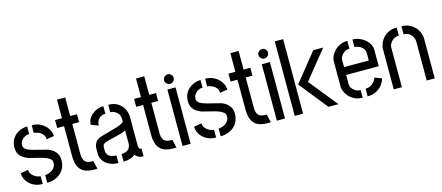

<svg xmlns="http://www.w3.org/2000/svg" viewBox="-49 -1228 4038 1755"><g transform="rotate(-15 1969.5 -350.5)"><path d="M232 5V-68Q253 -68 277 -78Q301 -88 318 -108Q335 -128 335 -158Q335 -182 315 -197Q295 -212 263.5 -222Q232 -232 194.5 -240.5Q157 -249 122 -259Q104 -266 81.5 -279Q59 -292 42 -316.5Q25 -341 25 -381Q25 -425 41.5 -455.5Q58 -486 83.5 -505Q109 -524 136.5 -532Q164 -540 187 -540V-468Q164 -468 143.5 -456.5Q123 -445 110.5 -426.5Q98 -408 98 -385Q98 -360 120.5 -345Q143 -330 188 -318Q233 -306 299 -290Q314 -287 333 -278.5Q352 -270 370 -255Q388 -240 399.5 -217Q411 -194 411 -162Q411 -110 387 -72.5Q363 -35 322 -15Q281 5 232 5ZM189 5Q135 5 97 -17.5Q59 -40 39.5 -74Q20 -108 20 -142L93 -155Q93 -130 108.5 -110.5Q124 -91 146 -80Q168 -69 189 -68ZM329 -380Q329 -412 310.5 -431Q292 -450 268.5 -458.5Q245 -467 230 -467L231 -540Q282 -540 320 -517.5Q358 -495 379.5 -461Q401 -427 401 -392Z M675 0Q611 -1 576.5 -22.5Q542 -44 528 -83Q514 -122 514 -175V-455H449V-530H514V-706H592V-530H656V-455H592V-165Q592 -127 609.5 -102.5Q627 -78 678 -78H690L708 0Z M907 -1Q857 -1 821 -19.5Q785 -38 765.5 -67Q746 -96 746 -125V-173Q746 -188 749 -204.5Q752 -221 763 -238Q774 -255 797 -267Q813 -275 842.5 -283.5Q872 -292 906 -300.5Q940 -309 971 -319Q1002 -329 1022.5 -339.5Q1043 -350 1043 -362V-381Q1043 -409 1029.5 -428.5Q1016 -448 996.5 -458.5Q977 -469 955 -469V-539Q1011 -539 1047 -514.5Q1083 -490 1100.5 -453.5Q1118 -417 1118 -383V-107Q1118 -101 1122.5 -87.5Q1127 -74 1145 -74V-1Q1115 -1 1097 -11Q1079 -21 1066 -36Q1047 -18 1017 -9.5Q987 -1 956 -1V-73Q979 -73 998.5 -80.5Q1018 -88 1030.5 -106Q1043 -124 1043 -155V-273Q1022 -262 990.5 -253Q959 -244 925 -236.5Q891 -229 864 -221.5Q837 -214 827 -204Q815 -195 815 -172V-143Q816 -118 828 -102.5Q840 -87 860.5 -80Q881 -73 907 -73ZM822 -378 753 -404Q753 -443 776 -473.5Q799 -504 834.5 -521.5Q870 -539 908 -539V-467Q885 -467 865.5 -456.5Q846 -446 834 -426Q822 -406 822 -378Z M1423 0Q1359 -1 1324.5 -22.5Q1290 -44 1276 -83Q1262 -122 1262 -175V-455H1197V-530H1262V-706H1340V-530H1404V-455H1340V-165Q1340 -127 1357.5 -102.5Q1375 -78 1426 -78H1438L1456 0Z M1513 0V-534H1590V0ZM1551 -578Q1533 -578 1519 -591.5Q1505 -605 1505 -623Q1505 -641 1519 -654.5Q1533 -668 1551 -668Q1569 -668 1582.5 -654.5Q1596 -641 1596 -623Q1596 -605 1582.5 -591.5Q1569 -578 1551 -578Z M1873 5V-68Q1894 -68 1918 -78Q1942 -88 1959 -108Q1976 -128 1976 -158Q1976 -182 1956 -197Q1936 -212 1904.5 -222Q1873 -232 1835.5 -240.5Q1798 -249 1763 -259Q1745 -266 1722.5 -279Q1700 -292 1683 -316.5Q1666 -341 1666 -381Q1666 -425 1682.5 -455.5Q1699 -486 1724.5 -505Q1750 -524 1777.5 -532Q1805 -540 1828 -540V-468Q1805 -468 1784.5 -456.5Q1764 -445 1751.5 -426.5Q1739 -408 1739 -385Q1739 -360 1761.5 -345Q1784 -330 1829 -318Q1874 -306 1940 -290Q1955 -287 1974 -278.5Q1993 -270 2011 -255Q2029 -240 2040.5 -217Q2052 -194 2052 -162Q2052 -110 2028 -72.5Q2004 -35 1963 -15Q1922 5 1873 5ZM1830 5Q1776 5 1738 -17.5Q1700 -40 1680.5 -74Q1661 -108 1661 -142L1734 -155Q1734 -130 1749.5 -110.5Q1765 -91 1787 -80Q1809 -69 1830 -68ZM1970 -380Q1970 -412 1951.5 -431Q1933 -450 1909.5 -458.5Q1886 -467 1871 -467L1872 -540Q1923 -540 1961 -517.5Q1999 -495 2020.5 -461Q2042 -427 2042 -392Z M2316 0Q2252 -1 2217.5 -22.5Q2183 -44 2169 -83Q2155 -122 2155 -175V-455H2090V-530H2155V-706H2233V-530H2297V-455H2233V-165Q2233 -127 2250.5 -102.5Q2268 -78 2319 -78H2331L2349 0Z M2406 0V-534H2483V0ZM2444 -578Q2426 -578 2412 -591.5Q2398 -605 2398 -623Q2398 -641 2412 -654.5Q2426 -668 2444 -668Q2462 -668 2475.5 -654.5Q2489 -641 2489 -623Q2489 -605 2475.5 -591.5Q2462 -578 2444 -578Z M2895 0 2679 -269 2894 -536H2988L2772 -269L2989 0ZM2575 0V-705H2654V0Z M3218 0Q3176 0 3144.5 -15.5Q3113 -31 3091.5 -54.5Q3070 -78 3059.5 -103Q3049 -128 3049 -147V-393Q3049 -412 3059.5 -436.5Q3070 -461 3091.5 -484Q3113 -507 3144.5 -522.5Q3176 -538 3217 -538V-464Q3190 -464 3169.5 -450.5Q3149 -437 3137.5 -418.5Q3126 -400 3126 -385V-314H3360V-384Q3360 -409 3346 -427Q3332 -445 3310.5 -455.5Q3289 -466 3265 -466V-538Q3305 -538 3343.5 -519Q3382 -500 3408 -467.5Q3434 -435 3434 -394V-240H3126V-147Q3126 -133 3137.5 -115.5Q3149 -98 3170 -85Q3191 -72 3218 -72ZM3265 0V-73Q3295 -73 3316.5 -85.5Q3338 -98 3351 -115.5Q3364 -133 3368 -150L3435 -125Q3427 -93 3404 -64Q3381 -35 3346 -17.5Q3311 0 3265 0Z M3512 -378Q3512 -406 3523.5 -434.5Q3535 -463 3557 -487Q3579 -511 3611 -525Q3643 -539 3684 -539V-463Q3659 -463 3637.5 -450.5Q3616 -438 3602.5 -417.5Q3589 -397 3589 -372V0H3512ZM3824 -372Q3824 -391 3813 -412Q3802 -433 3780.5 -448Q3759 -463 3729 -463V-539Q3769 -539 3801 -524.5Q3833 -510 3855 -486Q3877 -462 3888.5 -433.5Q3900 -405 3900 -378V0H3824Z"/></g></svg>

Font: Stick No Bills ExtraLight
Style: Regular
Weight: 400
Version: Version 2.000